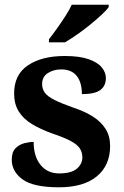

<svg xmlns="http://www.w3.org/2000/svg" viewBox="-20 -786 528 816"><path d="M231 10Q122 10 76 -23.5Q30 -57 30 -107Q30 -140 46 -156Q62 -172 84 -177.5Q106 -183 123 -183Q123 -121 152.5 -85Q182 -49 231 -49Q283 -49 306.5 -69Q330 -89 330 -117Q330 -139 319 -155.5Q308 -172 281 -186.5Q254 -201 207 -217Q153 -236 116 -258.5Q79 -281 59.5 -312.5Q40 -344 40 -389Q40 -469 99 -508.5Q158 -548 255 -548Q318 -548 356.5 -534.5Q395 -521 412.5 -499.5Q430 -478 430 -455Q430 -421 406.5 -403.5Q383 -386 328 -386Q328 -436 306 -463.5Q284 -491 240 -491Q208 -491 183.5 -475.5Q159 -460 159 -429Q159 -408 170.5 -392Q182 -376 212 -361Q242 -346 296 -327Q341 -312 375 -290.5Q409 -269 428.5 -238.5Q448 -208 448 -166Q448 -83 391.5 -36.5Q335 10 231 10ZM188 -619Q203 -638 221.5 -664Q240 -690 257.5 -717Q275 -744 285 -766H442V-756Q433 -743 411.5 -723Q390 -703 363 -681Q336 -659 308 -639.5Q280 -620 256 -606H188Z"/></svg>

Font: Noto Serif Khojki
Style: Bold
Weight: 700
Version: Version 2.003